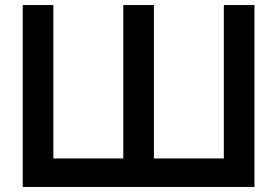

<svg xmlns="http://www.w3.org/2000/svg" viewBox="-20 -740 1097 760"><path d="M70 -720H191.2V-112.8H468V-720H589.2V-112.8H866V-720H987.2V0H70Z"/></svg>

Font: Vela Sans GX ExtLt
Style: Regular
Weight: 200
Designer: Principal design: Mikhail Sharanda - project Manrope.
Design modification: Ravid Balaliev
Foundry: Mikhail Sharanda
Version: Version 1.001